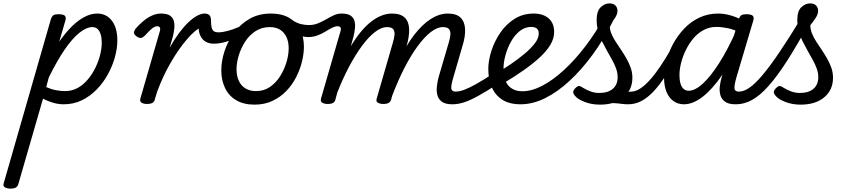

<svg xmlns="http://www.w3.org/2000/svg" viewBox="-132 -599 5076 1134"><path d="M-72 515Q-88 515 -102 508Q-116 501 -110 483L168 -484Q174 -503 183.5 -509Q193 -515 212 -515Q242 -515 251 -506Q260 -497 254 -477L218 -353Q257 -409 295 -445.5Q333 -482 370 -500.5Q407 -519 442 -519Q496 -519 528.5 -477Q561 -435 561 -361Q561 -314 547 -262.5Q533 -211 506 -161.5Q479 -112 440 -71.5Q401 -31 352 -7Q303 17 244 17Q213 17 182 8Q151 -1 122 -16L-24 489Q-28 502 -38.5 508.5Q-49 515 -72 515ZM141 -85Q172 -71 200 -66Q228 -61 252 -61Q293 -61 326.5 -79.5Q360 -98 386.5 -129.5Q413 -161 431.5 -199Q450 -237 459.5 -275.5Q469 -314 469 -346Q469 -374 463 -394.5Q457 -415 445 -427Q433 -439 414 -439Q379 -439 337 -405.5Q295 -372 249.5 -305.5Q204 -239 156 -141Z M676 -383Q657 -397 659 -408Q661 -419 669 -430Q690 -454 714.5 -474.5Q739 -495 765.5 -507Q792 -519 819 -519Q838 -519 843.5 -507.5Q849 -496 845 -481.5Q841 -467 828.5 -455.5Q816 -444 797 -444Q789 -444 779.5 -439.5Q770 -435 757.5 -423.5Q745 -412 725 -390Q712 -377 701.5 -375Q691 -373 676 -383Z M735 15Q718 15 705 8Q692 1 697 -17L813 -418Q816 -429 812 -436.5Q808 -444 796 -444Q784 -444 779 -455.5Q774 -467 776.5 -481.5Q779 -496 790 -507.5Q801 -519 818 -519Q855 -519 873 -506Q891 -493 895.5 -472Q900 -451 897 -427.5Q894 -404 889 -383L870 -317Q898 -367 926 -404.5Q954 -442 981 -467.5Q1008 -493 1032 -506Q1056 -519 1076 -519Q1095 -519 1102.5 -507Q1110 -495 1108.5 -479Q1107 -463 1096 -451Q1085 -439 1066 -439Q1048 -439 1016.5 -412Q985 -385 946 -334.5Q907 -284 868 -214.5Q829 -145 797 -60L782 -11Q779 2 768.5 8.5Q758 15 735 15Z M1131 -341Q1104 -341 1084 -352Q1064 -363 1052.5 -385.5Q1041 -408 1041 -439L1076 -519Q1095 -519 1104.5 -509.5Q1114 -500 1114 -480Q1114 -451 1118.5 -435Q1123 -419 1132.5 -413.5Q1142 -408 1157 -408Q1182 -408 1213.5 -416.5Q1245 -425 1275 -438Q1305 -451 1324 -465Q1334 -473 1341.5 -466Q1349 -459 1350.5 -447Q1352 -435 1343 -427Q1313 -402 1276.5 -382.5Q1240 -363 1202 -352Q1164 -341 1131 -341Z M1371 19Q1308 19 1264 -6.5Q1220 -32 1197.5 -78.5Q1175 -125 1175 -184Q1175 -238 1194 -296.5Q1213 -355 1250 -405.5Q1287 -456 1341.5 -487.5Q1396 -519 1469 -519Q1531 -519 1574.5 -494.5Q1618 -470 1640.5 -425.5Q1663 -381 1663 -323Q1663 -282 1651.5 -235Q1640 -188 1617 -143Q1594 -98 1559 -61.5Q1524 -25 1477 -3Q1430 19 1371 19ZM1380 -61Q1427 -61 1462.5 -85.5Q1498 -110 1522.5 -149Q1547 -188 1560 -231.5Q1573 -275 1573 -314Q1573 -354 1559 -382Q1545 -410 1520.5 -424.5Q1496 -439 1462 -439Q1414 -439 1377 -415Q1340 -391 1315.5 -352.5Q1291 -314 1278 -271Q1265 -228 1265 -190Q1265 -150 1279 -120.5Q1293 -91 1319 -76Q1345 -61 1380 -61Z M1687 -380Q1670 -380 1646.5 -386Q1623 -392 1600.5 -402Q1578 -412 1562 -423Q1553 -430 1552 -442.5Q1551 -455 1556 -466.5Q1561 -478 1571 -483.5Q1581 -489 1592 -481Q1622 -462 1646.5 -456.5Q1671 -451 1692 -451Q1722 -451 1747 -461.5Q1772 -472 1794.5 -485Q1817 -498 1839 -508.5Q1861 -519 1885 -519Q1897 -519 1903.5 -507.5Q1910 -496 1909 -481.5Q1908 -467 1896.5 -455.5Q1885 -444 1862 -444Q1847 -444 1828.5 -434.5Q1810 -425 1789 -412Q1768 -399 1742.5 -389.5Q1717 -380 1687 -380Z M1802 15Q1785 15 1772 8Q1759 1 1764 -17L1880 -418Q1883 -429 1879 -436.5Q1875 -444 1863 -444Q1848 -444 1844 -455.5Q1840 -467 1844 -481.5Q1848 -496 1859 -507.5Q1870 -519 1885 -519Q1922 -519 1940 -506Q1958 -493 1962.5 -472Q1967 -451 1964 -427.5Q1961 -404 1956 -383L1940 -326Q1968 -373 1998 -409.5Q2028 -446 2058.5 -470Q2089 -494 2120.5 -506.5Q2152 -519 2183 -519Q2234 -519 2258.5 -495Q2283 -471 2284.5 -427Q2286 -383 2269 -326L2178 -11Q2174 2 2164 8.5Q2154 15 2131 15Q2114 15 2100.5 8Q2087 1 2093 -17L2188 -346Q2196 -372 2198 -393Q2200 -414 2190.5 -426.5Q2181 -439 2153 -439Q2121 -439 2083.5 -410.5Q2046 -382 2007 -329.5Q1968 -277 1930.5 -206.5Q1893 -136 1860 -52L1849 -11Q1846 2 1835.5 8.5Q1825 15 1802 15ZM2540 17Q2498 17 2477.5 1.5Q2457 -14 2451 -38Q2445 -62 2448.5 -90.5Q2452 -119 2459 -145L2518 -346Q2526 -372 2528 -393Q2530 -414 2520.5 -426.5Q2511 -439 2483 -439Q2450 -439 2411.5 -409Q2373 -379 2333 -324Q2293 -269 2255.5 -195.5Q2218 -122 2185 -35H2146Q2181 -151 2223.5 -240.5Q2266 -330 2314 -392.5Q2362 -455 2412.5 -487Q2463 -519 2513 -519Q2564 -519 2588.5 -494.5Q2613 -470 2615 -426.5Q2617 -383 2599 -326L2547 -147Q2531 -95 2533.5 -76.5Q2536 -58 2559 -58Q2574 -58 2580.5 -46.5Q2587 -35 2585 -20.5Q2583 -6 2572 5.5Q2561 17 2540 17Z M2540 17Q2526 17 2519.5 5.5Q2513 -6 2514.5 -20.5Q2516 -35 2527 -46.5Q2538 -58 2559 -58Q2580 -58 2608 -68Q2636 -78 2677.5 -101Q2719 -124 2780 -164Q2794 -172 2805 -167.5Q2816 -163 2821 -151Q2826 -139 2823.5 -125Q2821 -111 2806 -102Q2739 -58 2690.5 -31.5Q2642 -5 2607 6Q2572 17 2540 17Z M2812 -172Q2845 -193 2886 -221Q2927 -249 2964.5 -280Q3002 -311 3026 -342Q3050 -373 3050 -400Q3050 -423 3037.5 -431.5Q3025 -440 3006 -440Q2968 -440 2937.5 -415.5Q2907 -391 2886 -353Q2865 -315 2853.5 -273Q2842 -231 2842 -198Q2842 -167 2847.5 -141.5Q2853 -116 2867 -98Q2881 -80 2902.5 -70Q2924 -60 2955 -60Q2969 -60 2974.5 -48.5Q2980 -37 2978 -21.5Q2976 -6 2967 5.5Q2958 17 2943 17Q2876 17 2834 -10.5Q2792 -38 2772 -85Q2752 -132 2752 -192Q2752 -241 2770 -297.5Q2788 -354 2822 -404.5Q2856 -455 2906 -487Q2956 -519 3021 -519Q3058 -519 3085 -506Q3112 -493 3126.5 -469Q3141 -445 3141 -411Q3141 -372 3119 -335Q3097 -298 3056.5 -260.5Q3016 -223 2962 -185Q2908 -147 2843 -108Z M2943 17Q2924 17 2916.5 5.5Q2909 -6 2911 -21.5Q2913 -37 2924 -48.5Q2935 -60 2954 -60Q3008 -60 3070.5 -92.5Q3133 -125 3198.5 -185Q3264 -245 3326 -326.5Q3388 -408 3441 -505Q3445 -514 3458.5 -509.5Q3472 -505 3482.5 -494.5Q3493 -484 3488 -474Q3434 -366 3368.5 -276.5Q3303 -187 3231.5 -121Q3160 -55 3087 -19Q3014 17 2943 17Z M3579 17Q3557 17 3536 14Q3515 11 3491.5 10Q3468 9 3438 15L3452 -10Q3487 -26 3516 -36.5Q3545 -47 3565.5 -52.5Q3586 -58 3597 -58Q3606 -58 3609 -46.5Q3612 -35 3609 -20.5Q3606 -6 3598 5.5Q3590 17 3579 17ZM3412 19Q3363 19 3322.5 3.5Q3282 -12 3267 -30Q3252 -45 3253.5 -56.5Q3255 -68 3268 -80Q3280 -92 3289 -91Q3298 -90 3314 -79Q3332 -68 3356 -59Q3380 -50 3407 -50Q3459 -50 3487.5 -74.5Q3516 -99 3516 -143Q3516 -168 3507 -193.5Q3498 -219 3483.5 -245Q3469 -271 3453.5 -298.5Q3438 -326 3423.5 -355Q3409 -384 3400.5 -415.5Q3392 -447 3392 -481Q3392 -534 3416 -556.5Q3440 -579 3467 -579Q3491 -579 3503 -566.5Q3515 -554 3515 -535Q3515 -515 3500 -492.5Q3485 -470 3469 -450Q3469 -426 3478.5 -402Q3488 -378 3503.5 -354Q3519 -330 3536 -305Q3553 -280 3568 -253.5Q3583 -227 3593 -199Q3603 -171 3603 -140Q3603 -68 3551.5 -24.5Q3500 19 3412 19Z M3578 17Q3564 17 3557.5 5.5Q3551 -6 3552.5 -20.5Q3554 -35 3565 -46.5Q3576 -58 3597 -58Q3622 -58 3650 -76.5Q3678 -95 3707.5 -128Q3737 -161 3768 -207Q3799 -253 3831 -309Q3838 -322 3852 -320.5Q3866 -319 3875 -309Q3884 -299 3877 -286Q3837 -210 3800 -153Q3763 -96 3727.5 -58.5Q3692 -21 3655.5 -2Q3619 17 3578 17Z M3908 17Q3872 17 3845.5 -2Q3819 -21 3804.5 -56.5Q3790 -92 3790 -140Q3790 -187 3803.5 -239Q3817 -291 3844 -340.5Q3871 -390 3909.5 -430.5Q3948 -471 3998.5 -495Q4049 -519 4110 -519Q4149 -519 4192 -505.5Q4235 -492 4271 -468L4255 -398Q4207 -424 4169 -432Q4131 -440 4099 -440Q4058 -440 4023.5 -421.5Q3989 -403 3963 -372Q3937 -341 3918.5 -303Q3900 -265 3890.5 -226.5Q3881 -188 3881 -155Q3881 -127 3887 -106Q3893 -85 3905.5 -74Q3918 -63 3935 -63Q3973 -63 4018.5 -104.5Q4064 -146 4115 -225.5Q4166 -305 4216 -418L4252 -376Q4194 -244 4134 -157Q4074 -70 4017 -26.5Q3960 17 3908 17ZM4213 17Q4171 17 4150 1.5Q4129 -14 4122.5 -38Q4116 -62 4119.5 -90.5Q4123 -119 4131 -145L4231 -484Q4237 -503 4246.5 -509Q4256 -515 4275 -515Q4305 -515 4314 -506Q4323 -497 4317 -477L4219 -147Q4204 -96 4206 -77Q4208 -58 4231 -58Q4245 -58 4252 -46.5Q4259 -35 4257.5 -20.5Q4256 -6 4245 5.5Q4234 17 4213 17Z M4214 17Q4195 17 4188.5 5.5Q4182 -6 4185.5 -20.5Q4189 -35 4201 -46.5Q4213 -58 4232 -58Q4261 -58 4294.5 -81Q4328 -104 4371.5 -155.5Q4415 -207 4472.5 -292Q4530 -377 4606 -502Q4614 -515 4628.5 -512.5Q4643 -510 4652.5 -499Q4662 -488 4654 -475Q4579 -337 4518.5 -242.5Q4458 -148 4407 -91Q4356 -34 4309.5 -8.5Q4263 17 4214 17Z M4597 19Q4548 19 4507.5 3.5Q4467 -12 4452 -30Q4437 -45 4438.5 -56.5Q4440 -68 4453 -80Q4465 -92 4474 -91Q4483 -90 4499 -79Q4517 -68 4541 -59Q4565 -50 4592 -50Q4644 -50 4672.5 -74.5Q4701 -99 4701 -143Q4701 -168 4692 -193.5Q4683 -219 4668.5 -245Q4654 -271 4638.5 -298.5Q4623 -326 4608.5 -355Q4594 -384 4585.5 -415.5Q4577 -447 4577 -481Q4577 -534 4601 -556.5Q4625 -579 4652 -579Q4676 -579 4688 -566.5Q4700 -554 4700 -535Q4700 -515 4685 -492.5Q4670 -470 4654 -450Q4654 -426 4663.5 -402Q4673 -378 4688.5 -354Q4704 -330 4721 -305Q4738 -280 4753 -253.5Q4768 -227 4778 -199Q4788 -171 4788 -140Q4788 -68 4736.5 -24.5Q4685 19 4597 19Z"/></svg>

Font: Playwrite AU QLD
Style: Regular
Weight: 400
Designer: Veronika Burian, José Scaglione
Foundry: TypeTogether
Version: Version 1.002